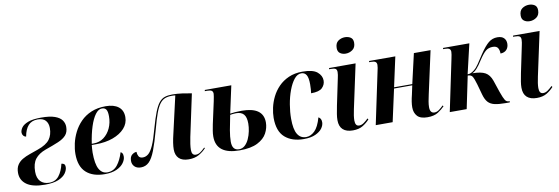

<svg xmlns="http://www.w3.org/2000/svg" viewBox="-56 -1178 4654 1599"><g transform="rotate(-10 2271.0 -378.0)"><path d="M221 10Q118 10 67 -26.5Q16 -63 16 -126Q16 -166 32.5 -192Q49 -218 77 -234.5Q105 -251 140 -263Q175 -275 211 -288Q286 -314 314 -352.5Q342 -391 342 -448Q342 -488 320.5 -512Q299 -536 254 -536Q203 -536 174.5 -504.5Q146 -473 135 -412Q121 -414 112 -425Q103 -436 103 -451Q103 -471 118.5 -493Q134 -515 173.5 -530.5Q213 -546 285 -546Q358 -546 400 -531Q442 -516 460 -490.5Q478 -465 478 -434Q478 -390 455 -364Q432 -338 387 -319Q342 -300 276 -277Q218 -256 188 -218Q158 -180 158 -110Q158 -56 185 -28Q212 0 258 0Q311 0 341 -38Q371 -76 385 -138Q399 -138 407.5 -130.5Q416 -123 416 -106Q416 -81 397.5 -54Q379 -27 336.5 -8.5Q294 10 221 10Z M727 10Q626 10 570 -41Q514 -92 514 -197Q514 -239 524.5 -286Q535 -333 558 -379Q581 -425 618 -463Q655 -501 708 -523.5Q761 -546 831 -546Q900 -546 938.5 -516Q977 -486 977 -429Q977 -375 940.5 -334.5Q904 -294 841 -271Q778 -248 697 -248H661Q660 -238 658.5 -216.5Q657 -195 657 -185Q657 -87 681.5 -44Q706 -1 750 -1Q803 -1 835.5 -42Q868 -83 887 -147Q896 -144 901.5 -135Q907 -126 907 -107Q907 -82 887.5 -54.5Q868 -27 828 -8.5Q788 10 727 10ZM680 -258Q728 -258 765 -285.5Q802 -313 823 -358.5Q844 -404 844 -458Q844 -500 832.5 -516.5Q821 -533 797 -533Q767 -533 741 -498Q715 -463 695 -401Q675 -339 663 -258Z M1437 10Q1382 10 1354.5 -17Q1327 -44 1327 -93Q1327 -141 1346 -219L1418 -534Q1410 -535 1403.5 -535.5Q1397 -536 1388 -536Q1354 -536 1329.5 -526Q1305 -516 1285.5 -489.5Q1266 -463 1248 -413.5Q1230 -364 1209 -285Q1179 -175 1154.5 -111.5Q1130 -48 1101.5 -20.5Q1073 7 1033 7Q999 7 979.5 -12Q960 -31 960 -60Q960 -96 979.5 -111.5Q999 -127 1018 -127Q1018 -107 1027.5 -89.5Q1037 -72 1063 -72Q1088 -72 1109.5 -89.5Q1131 -107 1152.5 -154.5Q1174 -202 1199 -295Q1222 -377 1241.5 -426.5Q1261 -476 1282 -502Q1303 -528 1330 -537Q1357 -546 1394 -546Q1436 -546 1478.5 -540Q1521 -534 1557 -527L1481 -171Q1475 -143 1471 -114Q1467 -85 1467 -64Q1467 -18 1501 -18Q1520 -18 1537 -28.5Q1554 -39 1579 -64L1585 -59Q1561 -32 1525 -11Q1489 10 1437 10Z M1867 10Q1670 10 1670 -141Q1670 -166 1674.5 -191Q1679 -216 1684 -243L1725 -431Q1729 -453 1732 -468Q1735 -483 1735 -492Q1735 -510 1724.5 -518Q1714 -526 1686 -526H1666L1668 -536H1892L1842 -305Q1861 -308 1883.5 -310Q1906 -312 1940 -312Q2122 -312 2122 -182Q2122 -135 2098.5 -91Q2075 -47 2019 -18.5Q1963 10 1867 10ZM1864 0Q1892 0 1913 -19Q1934 -38 1948 -68.5Q1962 -99 1969 -133.5Q1976 -168 1976 -198Q1976 -252 1955 -276Q1934 -300 1891 -300Q1877 -300 1864 -298.5Q1851 -297 1840 -295Q1825 -224 1815.5 -169.5Q1806 -115 1806 -74Q1806 0 1864 0Z M2410 10Q2310 10 2251 -42Q2192 -94 2192 -207Q2192 -246 2202 -292Q2212 -338 2234 -382.5Q2256 -427 2291.5 -463.5Q2327 -500 2377.5 -522.5Q2428 -545 2494 -545Q2583 -545 2619.5 -514Q2656 -483 2656 -442Q2656 -407 2630 -381Q2604 -355 2535 -355Q2537 -370 2538.5 -388.5Q2540 -407 2540 -430Q2540 -486 2525.5 -509.5Q2511 -533 2483 -533Q2449 -533 2422 -499Q2395 -465 2375 -411Q2355 -357 2344.5 -294.5Q2334 -232 2334 -175Q2334 -85 2359 -44Q2384 -3 2432 -3Q2470 -3 2504 -35.5Q2538 -68 2560 -147Q2570 -142 2577 -131.5Q2584 -121 2584 -102Q2584 -76 2565.5 -50.5Q2547 -25 2508.5 -7.5Q2470 10 2410 10Z M2877 -630Q2849 -630 2829.5 -644Q2810 -658 2810 -688Q2810 -730 2835.5 -748Q2861 -766 2893 -766Q2920 -766 2940.5 -753Q2961 -740 2961 -708Q2961 -668 2935 -649Q2909 -630 2877 -630ZM2825 10Q2770 10 2741 -16.5Q2712 -43 2712 -96Q2712 -120 2716.5 -147.5Q2721 -175 2729 -216L2776 -441Q2779 -454 2781 -467Q2783 -480 2783 -491Q2783 -511 2772 -518.5Q2761 -526 2732 -526H2717L2719 -536H2943L2863 -163Q2857 -137 2853.5 -111.5Q2850 -86 2850 -69Q2850 -46 2858 -33.5Q2866 -21 2884 -21Q2904 -21 2924 -35.5Q2944 -50 2961 -67L2967 -58Q2943 -31 2909.5 -10.5Q2876 10 2825 10Z M3456 10Q3396 10 3370 -18.5Q3344 -47 3344 -93Q3344 -115 3348 -141Q3352 -167 3360 -199L3376 -274H3222L3162 0H3019L3111 -436Q3115 -452 3117.5 -467Q3120 -482 3120 -492Q3120 -510 3109 -518Q3098 -526 3070 -526H3056L3057 -536H3279L3224 -284H3378L3436 -536H3577L3498 -175Q3491 -144 3486.5 -118Q3482 -92 3482 -70Q3482 -19 3520 -19Q3541 -19 3560.5 -34Q3580 -49 3596 -65L3602 -57Q3579 -33 3545.5 -11.5Q3512 10 3456 10Z M4118 7Q4060 7 4024.5 -1Q3989 -9 3968.5 -31.5Q3948 -54 3936 -97L3911 -187Q3896 -239 3884.5 -256.5Q3873 -274 3845 -274L3788 0H3645L3735 -430Q3745 -475 3745 -492Q3745 -510 3734 -518Q3723 -526 3696 -526H3681L3683 -536H3905L3846 -284Q3862 -284 3875 -290Q3888 -296 3901 -306Q3924 -324 3943 -353Q3962 -382 3993 -429Q4036 -493 4068.5 -519Q4101 -545 4142 -545Q4180 -545 4198 -526.5Q4216 -508 4216 -479Q4216 -448 4198 -428Q4180 -408 4146 -407Q4146 -436 4134.5 -454.5Q4123 -473 4091 -473Q4056 -473 4032 -453.5Q4008 -434 3974 -382Q3947 -339 3926.5 -316.5Q3906 -294 3886 -286Q3960 -285 3995.5 -265Q4031 -245 4049 -194L4083 -93Q4102 -39 4114 -21Q4126 -3 4146 -3H4153L4151 7Z M4433 -630Q4405 -630 4385.5 -644Q4366 -658 4366 -688Q4366 -730 4391.5 -748Q4417 -766 4449 -766Q4476 -766 4496.5 -753Q4517 -740 4517 -708Q4517 -668 4491 -649Q4465 -630 4433 -630ZM4381 10Q4326 10 4297 -16.5Q4268 -43 4268 -96Q4268 -120 4272.5 -147.5Q4277 -175 4285 -216L4332 -441Q4335 -454 4337 -467Q4339 -480 4339 -491Q4339 -511 4328 -518.5Q4317 -526 4288 -526H4273L4275 -536H4499L4419 -163Q4413 -137 4409.5 -111.5Q4406 -86 4406 -69Q4406 -46 4414 -33.5Q4422 -21 4440 -21Q4460 -21 4480 -35.5Q4500 -50 4517 -67L4523 -58Q4499 -31 4465.5 -10.5Q4432 10 4381 10Z"/></g></svg>

Font: Noto Serif Display SemiCondensed
Style: Bold Italic
Weight: 700
Width: 4
Italic angle: -12°
Designer: Monotype Design Team
Foundry: Monotype Imaging Inc.
Version: Version 2.009